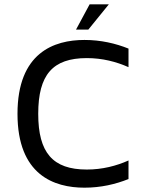

<svg xmlns="http://www.w3.org/2000/svg" viewBox="-20 -861 668 889"><path d="M332 -724H389L484 -841H395ZM382 -76C224 -76 157 -154 157 -334C157 -515 224 -592 382 -592C454 -592 519 -575 575 -550V-636C515 -660 447 -676 371 -676C230 -676 61 -617 61 -334C61 -51 230 8 371 8C447 8 515 -8 575 -32V-118C519 -93 454 -76 382 -76Z"/></svg>

Font: Maven Pro
Style: Medium
Weight: 500
Designer: Joe Prince
Foundry: Joe Prince
Version: Version 1.003